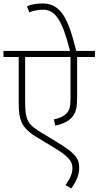

<svg xmlns="http://www.w3.org/2000/svg" viewBox="-20 -916 568 1108"><path d="M528 -587V-622H420C375 -806 332 -896 227 -896C187 -896 161 -890 136 -880L149 -845C169 -853 198 -860 228 -860C295 -860 337 -810 384 -622H0V-587H88V-321C88 -262 94 -238 103 -214C119 -174 160 -143 191 -125L282 -70C373 -16 398 12 398 55C398 91 379 122 358 152L391 172C417 135 437 98 437 52C437 -8 405 -37 309 -96L223 -148C141 -198 125 -217 125 -335V-587H387V-358C387 -296 381 -277 361 -259C344 -242 319 -233 291 -227L299 -191C342 -200 379 -217 399 -244C420 -271 425 -298 425 -359V-587Z"/></svg>

Font: Noto Sans Devanagari UI ExtraLight
Style: Regular
Weight: 200
Designer: Jelle Bosma - Monotype Design Team
Foundry: Monotype Imaging Inc.
Version: Version 2.003